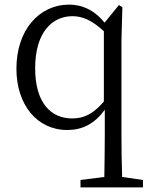

<svg xmlns="http://www.w3.org/2000/svg" viewBox="-20 -548 642 830"><path d="M429 -109C383 -56 344 -36 292 -36C201 -36 132 -102 132 -253C132 -410 207 -478 293 -478C336 -478 377 -461 429 -413ZM508 217C506 156 505 93 505 32V-371L509 -517L494 -526L432 -450C385 -508 331 -528 279 -528C149 -528 51 -418 51 -251C51 -95 140 14 271 14C335 14 389 -12 433 -74V32C433 93 432 155 431 217L328 230V262H598V230Z"/></svg>

Font: Source Han Serif AKR9
Style: Regular
Weight: 400
Designer: Ryoko NISHIZUKA 西塚涼子 (kana & ideographs); Frank Grießhammer (Latin, Greek & Cyrillic); Sandoll Communications 산돌커뮤니케이션, 
Foundry: Adobe Systems Incorporated
Version: Version 1.005;hotconv 1.0.107;makeotfexe 2.5.65593